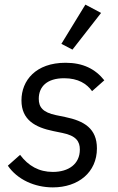

<svg xmlns="http://www.w3.org/2000/svg" viewBox="-20 -800 511 832"><path d="M418 -744 350 -780 246 -610 294 -585ZM209 12C319 12 400 -53 400 -157C400 -243 345 -276 262 -293L223 -301C165 -313 148 -336 148 -372C148 -424 183 -461 258 -461C319 -461 356 -437 379 -405L432 -452C393 -501 340 -528 264 -528C135 -528 73 -451 73 -365C73 -280 133 -248 211 -232L250 -224C310 -212 326 -187 326 -152C326 -89 277 -55 209 -55C149 -55 103 -81 67 -129L14 -82C55 -22 130 12 209 12Z"/></svg>

Font: LVC Sans
Style: Italic
Weight: 400
Italic angle: -11.31°
Designer: Mike Abbink, Paul van der Laan, Pieter van Rosmalen
Foundry: Bold Monday
Version: Version 3.0